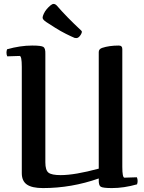

<svg xmlns="http://www.w3.org/2000/svg" viewBox="-20 -945 735 978"><path d="M269 -917Q318 -860 393 -790Q397 -787 397 -783Q397 -778 392.5 -770Q388 -762 382 -756.5Q376 -751 369 -751Q364 -751 360 -752Q343 -759 316 -772.5Q289 -786 262 -803Q235 -820 216 -832.5Q197 -845 197 -855Q197 -862 203 -875Q209 -888 218 -898.5Q227 -909 236.5 -917Q246 -925 253 -925Q261 -925 269 -917ZM585 -713Q603 -713 603 -695V-95Q603 -40 614 -40L677 -42Q681 -34 681 -23Q681 -15 678 -6Q611 13 550 13Q504 13 493 6Q482 -1 483 -30V-36Q344 13 199 13Q143 13 117 -5Q91 -23 91 -63V-605Q91 -660 80 -660L17 -658Q13 -666 13 -677Q13 -685 16 -694Q83 -713 144 -713Q190 -713 201 -706Q212 -699 211 -670V-118Q211 -78 227 -65.5Q243 -53 289 -53Q361 -53 483 -86V-680Q483 -695 500 -701Q536 -713 585 -713Z"/></svg>

Font: Federant
Style: Medium
Weight: 500
Designer: Cyreal (www.cyreal.org)
Foundry: Cyreal (www.cyreal.org)
Version: Version 1.010